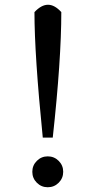

<svg xmlns="http://www.w3.org/2000/svg" viewBox="-20 -782 403 808"><path d="M238 -731Q238 -531 202 -203H160Q125 -551 125 -731Q154 -762 182 -762Q210 -762 238 -731ZM135 -13Q116 -32 116 -59Q116 -86 135 -105Q154 -124 181 -124Q208 -124 227 -105Q246 -86 246 -59Q246 -32 227 -13Q208 6 181 6Q154 6 135 -13Z"/></svg>

Font: Sawarabi Mincho
Style: Regular
Weight: 400
Version: Version 1.00